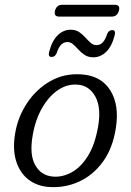

<svg xmlns="http://www.w3.org/2000/svg" viewBox="-20 -774 547 804"><path d="M321 -462.5Q403.5 -457 442 -395.5Q480.5 -334 465 -237Q452 -153 410.8 -96.5Q369.5 -40 310.5 -13.2Q251.5 13.5 185.5 9Q134 5.5 98 -23Q62 -51.5 47 -101.5Q32 -151.5 44 -219Q56 -287 94.5 -344.2Q133 -401.5 191.2 -434.5Q249.5 -467.5 321 -462.5ZM203 -34.5Q241 -31.5 279.2 -52Q317.5 -72.5 347.5 -119.8Q377.5 -167 391 -245Q404.5 -324 379 -370Q353.5 -416 305 -419.5Q262 -423 223.5 -397.2Q185 -371.5 156.8 -322.8Q128.5 -274 117 -208Q102.5 -126 127.8 -82Q153 -38 203 -34.5ZM371 -534Q349.5 -534 334.8 -543.8Q320 -553.5 308.8 -566Q297.5 -578.5 286.5 -588.2Q275.5 -598 262 -598Q232 -598 217.5 -552Q210.5 -535.5 196.5 -535.5Q180 -535.5 186 -557.5Q198 -603.5 221.8 -626.5Q245.5 -649.5 275.5 -649.5Q297 -649.5 311.5 -639.8Q326 -630 337.2 -617.2Q348.5 -604.5 359.5 -594.8Q370.5 -585 384.5 -585Q414 -585 428.5 -631Q435 -648 450 -648Q466 -648 460 -625.5Q448 -579 424.2 -556.5Q400.5 -534 371 -534ZM210.5 -729.5Q217 -754 241 -754H460.5Q484.5 -754 478 -729.5Q471.5 -704.5 447.5 -704.5H228Q204 -704.5 210.5 -729.5Z"/></svg>

Font: Fraunces 9pt SuperSoft Light
Style: Italic
Weight: 300
Italic angle: -16°
Version: Version 1.000;[b76b70a41]